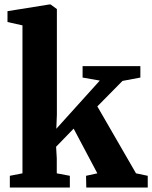

<svg xmlns="http://www.w3.org/2000/svg" viewBox="-20 -839 681 859"><path d="M24 0V-52.5L80.5 -63.5V-725.5L13.5 -740.5V-789L200.5 -819H206.5L234.5 -798.5V-326.5L232 -263L426.5 -478.5L349.5 -492V-543H608V-492L528 -477L415.5 -363L588.5 -63.5L641 -52.5V0H366L365 -52.5L415.5 -63.5L309.5 -263.5L231 -182.5L234 -130.5V-63.5L292.5 -52.5V0Z"/></svg>

Font: Merriweather 48pt ExtraBold
Style: Regular
Weight: 800
Version: Version 2.100